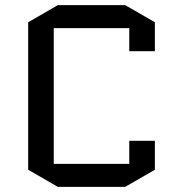

<svg xmlns="http://www.w3.org/2000/svg" viewBox="-20 -725 705 750"><path d="M485 -175H585V-62L469 5H206L90 -62V-638L206 -705H469L585 -638V-525H485V-615H190V-85H485Z"/></svg>

Font: Quantico
Style: Regular
Weight: 400
Designer: Matt Desmond
Foundry: MADtype
Version: Version 2.002